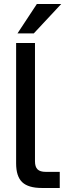

<svg xmlns="http://www.w3.org/2000/svg" viewBox="-20 -934 344 954"><path d="M60.1 -720.2H153.8V-132.8Q153.8 -105 166.5 -92.5Q179.2 -80.1 207 -80.1H276.9V0H188Q120.6 0 90.3 -28.8Q60.1 -57.6 60.1 -122.1ZM66.9 -768.1 163.1 -914.1H284.2L147.9 -768.1Z"/></svg>

Font: Aspekta 450
Style: Regular
Weight: 450
Designer: Ivo Dolenc
Version: Version 2.000